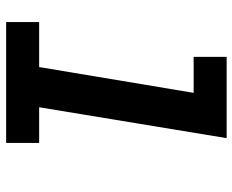

<svg xmlns="http://www.w3.org/2000/svg" viewBox="-88 -688 775 640"><g transform="rotate(90 300.0 -367.5)"><path d="M53 0V-110H203L289 -625H169V-735H440L337 -110H456V0Z"/></g></svg>

Font: Iosevka Curly XBdExObl
Style: Regular
Weight: 800
Width: 7
Italic angle: -9°
Monospace: yes
Designer: Belleve Invis
Foundry: Belleve Invis
Version: Version 11.1.0; ttfautohint (v1.8.3)